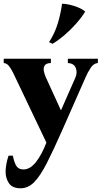

<svg xmlns="http://www.w3.org/2000/svg" viewBox="-27 -775 545 1030"><path d="M84 235Q39 235 21 208Q3 181 3 146Q3 129 7 106Q11 83 19 60H42Q49 97 61 115.5Q73 134 99 134Q134 134 165 95.5Q196 57 222 -10L55 -360Q40 -393 30 -408.5Q20 -424 12 -430Q4 -436 -7 -437V-460H246V-437Q221 -436 213 -424Q205 -412 208 -395Q211 -378 219 -360L299 -185H301L378 -360Q389 -386 379.5 -410.5Q370 -435 337 -437V-460H498V-437Q475 -435 459 -410.5Q443 -386 432 -360L308 -79Q260 30 224.5 99.5Q189 169 156.5 202Q124 235 84 235ZM306 -755Q322 -755 345 -750Q368 -745 391.5 -735.5Q415 -726 430 -713Q412 -683 383 -650Q354 -617 321 -588.5Q288 -560 255 -540L236 -549Q267 -596 283 -649.5Q299 -703 306 -755Z"/></svg>

Font: Bona Nova SC
Style: Bold
Weight: 700
Designer: Mateusz Machalski
Foundry: Capitalics
Version: Version 4.001; ttfautohint (v1.8.4.7-5d5b)